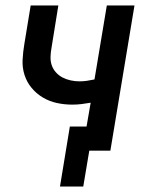

<svg xmlns="http://www.w3.org/2000/svg" viewBox="-20 -550 540 701"><path d="M199 131 235 -88H296L311 -175Q294 -172 277.5 -170Q261 -168 244 -168Q215 -168 187.5 -174Q160 -180 136.5 -194Q113 -208 95.5 -229Q78 -250 69.5 -276.5Q61 -303 62.5 -332Q64 -361 69 -390L92 -530H193L168 -375Q165 -359 164.5 -342.5Q164 -326 169 -311.5Q174 -297 184.5 -285.5Q195 -274 208.5 -267Q222 -260 238 -256.5Q254 -253 270 -253Q284 -253 297.5 -255Q311 -257 325 -260L370 -530H471L383 0H306L284 131Z"/></svg>

Font: Iosevka Curly Semibold Oblique
Style: Regular
Weight: 600
Italic angle: -9°
Monospace: yes
Designer: Belleve Invis
Foundry: Belleve Invis
Version: Version 11.1.0; ttfautohint (v1.8.3)